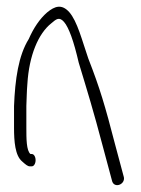

<svg xmlns="http://www.w3.org/2000/svg" viewBox="-20 -563 411 561"><path d="M21 -190C21 -150 24 -108 45 -91C55 -82 61 -77 67 -77H73C79 -77 84 -85 84 -95C84 -105 79 -113 73 -113H69C57 -123 57 -158 57 -190V-253C58 -274 58 -295 60 -318C65 -401 92 -465 130 -495C144 -507 153 -515 167 -499C174 -491 181 -477 188 -458C196 -436 203 -410 210 -380C236 -294 252 -243 281 -133L307 -36C312 -11 346 -23 342 -45L316 -142C287 -254 272 -305 238 -392C220 -444 206 -501 182 -528C160 -552 140 -545 118 -527C96 -508 78 -481 64 -449C34 -401 24 -331 21 -253Z"/></svg>

Font: Stray Cat
Style: SuCn
Weight: 400
Version: Version 1.0